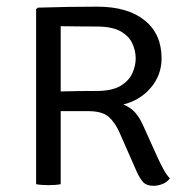

<svg xmlns="http://www.w3.org/2000/svg" viewBox="-20 -566 574 590"><path d="M476.5 -387Q476.5 -335 443.2 -296.2Q410 -257.5 359 -245Q383 -235 396.8 -218.5Q410.5 -202 420.5 -179L464.5 -81.5Q473.5 -62 482.8 -45Q492 -28 502 -18Q494 -6.5 479.8 -0.8Q465.5 5 452 5Q430 5 419.5 -6.8Q409 -18.5 399.5 -40L348 -157Q334.5 -188.5 314.5 -206.5Q294.5 -224.5 251 -224.5H166.5V0Q150.5 3 128.5 3Q119 3 108.8 2.2Q98.5 1.5 91 0V-537.5L96 -542.5Q144.5 -544 188.8 -544.8Q233 -545.5 279 -545.5Q372.5 -545.5 424.5 -503.5Q476.5 -461.5 476.5 -387ZM166.5 -485.5V-285Q196.5 -286 225.5 -286.2Q254.5 -286.5 276.5 -286.5Q324.5 -286.5 350.5 -302.2Q376.5 -318 386.8 -341.2Q397 -364.5 397 -386.5Q397 -409.5 386.8 -432.2Q376.5 -455 350.5 -469.8Q324.5 -484.5 277 -484.5Q255 -484.5 223 -484.8Q191 -485 166.5 -485.5Z"/></svg>

Font: Signika SC Light
Style: Regular
Weight: 300
Designer: Anna Giedryś
Foundry: Anna Giedryś
Version: Version 2.000; ttfautohint (v1.8.3) -l 8 -r 50 -G 200 -x 9 -